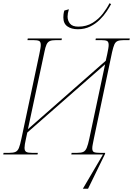

<svg xmlns="http://www.w3.org/2000/svg" viewBox="-35 -951 819 1182"><path d="M444 -771Q405 -771 380 -788.5Q355 -806 355 -844Q355 -853 356 -862.5Q357 -872 361 -886L389 -894Q381 -867 381 -849Q381 -824 396 -805.5Q411 -787 447 -787Q497 -787 535 -810.5Q573 -834 598.5 -867.5Q624 -901 639 -931L649 -926Q639 -907 621.5 -880.5Q604 -854 578.5 -829Q553 -804 519.5 -787.5Q486 -771 444 -771ZM475 211 599 0H404L406 -10H440Q465 -10 478 -16Q491 -22 499 -41Q507 -60 515 -98L612 -555L133 -135L125 -98Q116 -59 116 -41Q116 -22 126.5 -16Q137 -10 162 -10H198L196 0H-15L-13 -10H22Q47 -10 60.5 -16Q74 -22 81.5 -40.5Q89 -59 97 -98L207 -617Q211 -637 213.5 -651Q216 -665 216 -674Q216 -694 205.5 -699Q195 -704 170 -704H134L136 -714H346L344 -704H310Q285 -704 272 -698.5Q259 -693 251.5 -677Q244 -661 238 -629L137 -156L616 -577L625 -617Q629 -637 631.5 -651Q634 -665 634 -674Q634 -694 623.5 -699Q613 -704 588 -704H553L555 -714H764L762 -704H728Q703 -704 689.5 -698.5Q676 -693 669 -677Q662 -661 655 -630L543 -98Q539 -77 536 -62.5Q533 -48 533 -38Q533 -19 544 -14.5Q555 -10 580 -10H612V-4L507 211Z"/></svg>

Font: Noto Serif Display SemiCondensed Thin
Style: Italic
Weight: 100
Width: 4
Italic angle: -12°
Designer: Monotype Design Team
Foundry: Monotype Imaging Inc.
Version: Version 2.009